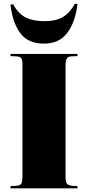

<svg xmlns="http://www.w3.org/2000/svg" viewBox="-20 -1023 478 1043"><path d="M37 0V-12L71 -14Q90 -15 96 -26Q102 -37 102 -70V-673Q102 -698 95.5 -707Q89 -716 66 -717L37 -718V-730H401V-718L368 -717Q350 -716 343 -705Q336 -694 336 -667V-66Q336 -35 343.5 -25.5Q351 -16 370 -14L401 -12V0ZM219 -786Q131 -786 89 -844.5Q47 -903 37 -998L51 -1000Q80 -948 120 -928Q160 -908 221 -908Q285 -908 322.5 -931Q360 -954 387 -1003L401 -1001Q389 -902 345 -844Q301 -786 219 -786Z"/></svg>

Font: Display Black
Style: Regular
Weight: 900
Designer: Latin by Veronika Burian and Jose Scaglione. Greek by Irene Vlachou. Cyrillic by Vera Evstafieva.
Foundry: TypeTogether
Version: Version 3.002